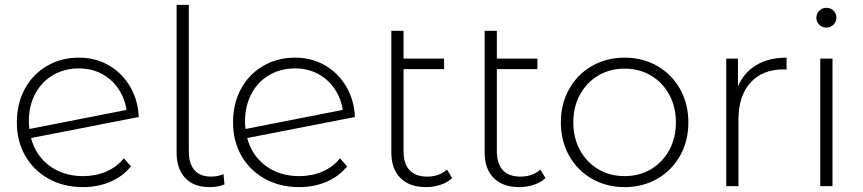

<svg xmlns="http://www.w3.org/2000/svg" viewBox="-20 -762 3533 786"><path d="M487 -114 516 -81Q482 -39 431 -17.5Q380 4 319 4Q241 4 179.5 -30Q118 -64 83.5 -124Q49 -184 49 -261Q49 -338 81.5 -398Q114 -458 172 -492Q230 -526 303 -526Q371 -526 425.5 -494.5Q480 -463 512.5 -407.5Q545 -352 548 -283L107 -197Q126 -125 183 -83Q240 -41 320 -41Q371 -41 414.5 -59.5Q458 -78 487 -114ZM98 -265Q98 -254 100 -234L498 -312Q491 -359 465 -398Q439 -437 397 -459.5Q355 -482 303 -482Q244 -482 197 -454.5Q150 -427 124 -377.5Q98 -328 98 -265Z M703 -137V-742H753V-143Q753 -92 776 -65.5Q799 -39 845 -39Q871 -39 895 -49L899 -7Q871 4 839 4Q773 4 738 -33.5Q703 -71 703 -137Z M1372 -114 1401 -81Q1367 -39 1316 -17.5Q1265 4 1204 4Q1126 4 1064.5 -30Q1003 -64 968.5 -124Q934 -184 934 -261Q934 -338 966.5 -398Q999 -458 1057 -492Q1115 -526 1188 -526Q1256 -526 1310.5 -494.5Q1365 -463 1397.5 -407.5Q1430 -352 1433 -283L992 -197Q1011 -125 1068 -83Q1125 -41 1205 -41Q1256 -41 1299.5 -59.5Q1343 -78 1372 -114ZM983 -265Q983 -254 985 -234L1383 -312Q1376 -359 1350 -398Q1324 -437 1282 -459.5Q1240 -482 1188 -482Q1129 -482 1082 -454.5Q1035 -427 1009 -377.5Q983 -328 983 -265Z M1831 -33Q1812 -15 1783.5 -5.5Q1755 4 1724 4Q1656 4 1619 -33.5Q1582 -71 1582 -138V-636H1632V-522H1798V-479H1632V-143Q1632 -92 1656.5 -65.5Q1681 -39 1729 -39Q1778 -39 1810 -68Z M2213 -33Q2194 -15 2165.5 -5.5Q2137 4 2106 4Q2038 4 2001 -33.5Q1964 -71 1964 -138V-636H2014V-522H2180V-479H2014V-143Q2014 -92 2038.5 -65.5Q2063 -39 2111 -39Q2160 -39 2192 -68Z M2276 -261Q2276 -337 2310 -397.5Q2344 -458 2403.5 -492Q2463 -526 2537 -526Q2611 -526 2670.5 -492Q2730 -458 2764 -397.5Q2798 -337 2798 -261Q2798 -185 2764 -124.5Q2730 -64 2670.5 -30Q2611 4 2537 4Q2463 4 2403.5 -30Q2344 -64 2310 -124.5Q2276 -185 2276 -261ZM2747 -261Q2747 -325 2719.5 -375Q2692 -425 2644.5 -453Q2597 -481 2537 -481Q2477 -481 2429.5 -453Q2382 -425 2354.5 -375Q2327 -325 2327 -261Q2327 -197 2354.5 -147Q2382 -97 2429.5 -69Q2477 -41 2537 -41Q2597 -41 2644.5 -69Q2692 -97 2719.5 -147Q2747 -197 2747 -261Z M3200 -526V-477L3188 -478Q3101 -478 3052 -423.5Q3003 -369 3003 -272V0H2953V-522H3001V-408Q3025 -465 3076 -495.5Q3127 -526 3200 -526Z M3338 -522H3388V0H3338ZM3322 -689Q3322 -706 3334 -718Q3346 -730 3363 -730Q3380 -730 3392 -718.5Q3404 -707 3404 -690Q3404 -673 3392 -661Q3380 -649 3363 -649Q3346 -649 3334 -660.5Q3322 -672 3322 -689Z"/></svg>

Font: Montserrat Alternates Light
Style: Regular
Weight: 300
Designer: Julieta Ulanovsky
Foundry: Julieta Ulanovsky
Version: Version 7.200